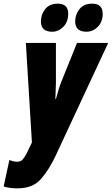

<svg xmlns="http://www.w3.org/2000/svg" viewBox="-79 -787 610 1047"><path d="M17 240Q100 240 144.5 189Q189 138 225 61L511 -553H341L255 -340Q249 -326 240.5 -298.5Q232 -271 226 -247H223Q224 -269 224.5 -291.5Q225 -314 226 -337V-553H62L95 -10L65 52Q54 73 43.5 84Q33 95 13 95Q-2 95 -28 86L-59 230Q-30 240 17 240ZM206 -614Q240 -614 266.5 -641Q293 -668 293 -712Q293 -767 236 -767Q191 -767 167.5 -737.5Q144 -708 144 -670Q144 -614 206 -614ZM393 -614Q428 -614 454.5 -641Q481 -668 481 -712Q481 -767 423 -767Q378 -767 354.5 -737.5Q331 -708 331 -670Q331 -614 393 -614Z"/></svg>

Font: Noto Sans Display Condensed Black
Style: Italic
Weight: 900
Width: 3
Italic angle: -192°
Designer: Monotype Design Team
Foundry: Monotype Imaging Inc.
Version: Version 1.900